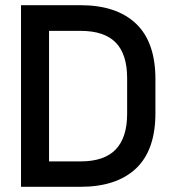

<svg xmlns="http://www.w3.org/2000/svg" viewBox="-20 -720 661 740"><path d="M61 0V-700H290Q429 -700 504 -629Q579 -558 579 -415V-284Q579 -141 504 -70.5Q429 0 290 0ZM169 -98H291Q382 -98 426 -144Q470 -190 470 -281V-419Q470 -511 426 -556Q382 -601 291 -601H169Z"/></svg>

Font: Space Grotesk Frontify Medium
Style: Regular
Weight: 500
Designer: Florian Karsten
Version: Version 2.000